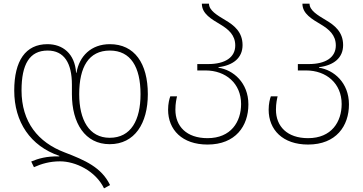

<svg xmlns="http://www.w3.org/2000/svg" viewBox="-20 -782 1990 1052"><path d="M550 250 583 232C536 135 446 96 334 53C189 -2 98 -113 98 -287C98 -430 142 -505 241 -505C332 -505 374 -436 374 -318V-266C374 -107 446 8 581 8C718 8 790 -106 790 -266C790 -435 717 -540 582 -540C479 -540 414 -474 399 -383H397C390 -489 323 -540 240 -540C120 -540 58 -449 58 -286C58 -113 147 18 305 72V75C236 73 189 87 151 103L166 134C208 115 254 102 309 102C392 102 503 153 550 250ZM581 -27C468 -27 414 -126 414 -266C414 -415 466 -505 582 -505C696 -505 750 -415 750 -266C750 -124 698 -27 581 -27Z M1117 10C1271 10 1341 -92 1341 -210C1341 -329 1258 -399 1177 -411V-414C1258 -424 1309 -465 1309 -535C1309 -607 1262 -644 1214 -672C1169 -699 1125 -725 1125 -762H1086C1086 -706 1139 -677 1189 -647C1230 -622 1269 -591 1269 -533C1269 -468 1214 -431 1121 -431H1061V-396H1106C1217 -396 1301 -325 1301 -212C1301 -115 1246 -25 1117 -25C1002 -25 941 -90 941 -181C941 -216 947 -241 950 -254H913C908 -241 901 -214 901 -181C901 -71 978 10 1117 10Z M1668 10C1822 10 1892 -92 1892 -210C1892 -329 1809 -399 1728 -411V-414C1809 -424 1860 -465 1860 -535C1860 -607 1813 -644 1765 -672C1720 -699 1676 -725 1676 -762H1637C1637 -706 1690 -677 1740 -647C1781 -622 1820 -591 1820 -533C1820 -468 1765 -431 1672 -431H1612V-396H1657C1768 -396 1852 -325 1852 -212C1852 -115 1797 -25 1668 -25C1553 -25 1492 -90 1492 -181C1492 -216 1498 -241 1501 -254H1464C1459 -241 1452 -214 1452 -181C1452 -71 1529 10 1668 10Z"/></svg>

Font: Noto Sans Georgian ExtraLight
Style: Regular
Weight: 200
Designer: Monotype Design Team, Akaki Razmadze
Foundry: Google LLC
Version: Version 2.005